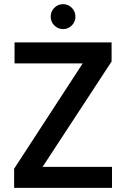

<svg xmlns="http://www.w3.org/2000/svg" viewBox="-20 -904 607 924"><path d="M48 0V-92L378 -599H50V-700H517V-608L185 -101H519V0ZM284 -764Q259 -764 241.5 -781.5Q224 -799 224 -824Q224 -849 241.5 -866.5Q259 -884 284 -884Q308 -884 325.5 -866.5Q343 -849 343 -824Q343 -799 325.5 -781.5Q308 -764 284 -764Z"/></svg>

Font: DM Sans SemiBold
Style: Regular
Weight: 600
Designer: Colophon Foundry, Jonny Pinhorn
Foundry: Colophon Foundry
Version: Version 4.004; ttfautohint (v1.8.4.7-5d5b)